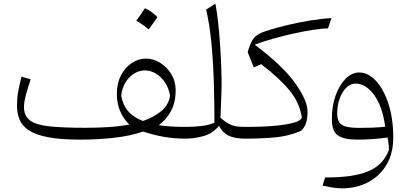

<svg xmlns="http://www.w3.org/2000/svg" viewBox="-20 -756 2236 1047"><path d="M775.9 -436.5Q815.4 -436.5 852.5 -414.1Q889.6 -391.6 913.8 -352.3Q938 -313 938 -262.7Q938 -199.7 913.6 -152.8Q889.2 -106 845.7 -73.2Q907.7 -64 992.2 -64H992.7V0H992.2Q923.8 0 866.9 -11Q810.1 -22 760.7 -38.6Q689 -14.2 600.1 -4.4Q511.2 5.4 417 5.4Q308.1 5.4 240.2 -8.1Q172.4 -21.5 136 -46.1Q99.6 -70.8 86.2 -105Q72.8 -139.2 72.8 -180.7Q72.8 -221.2 78.6 -253.9Q84.5 -286.6 97.2 -337.9L147.5 -323.7Q133.8 -284.7 122.3 -242.4Q110.8 -200.2 110.8 -172.9Q110.8 -123 144.8 -98.6Q178.7 -74.2 252.4 -66.7Q326.2 -59.1 445.3 -59.1Q505.4 -59.1 567.1 -62.7Q628.9 -66.4 685.1 -76.7Q652.3 -108.9 634.8 -150.6Q617.2 -192.4 617.2 -244.6Q617.2 -302.2 639.9 -345.5Q662.6 -388.7 699 -412.6Q735.4 -436.5 775.9 -436.5ZM770 -372.1Q738.8 -372.1 710.7 -354.5Q682.6 -336.9 663.8 -305.7Q645 -274.4 641.1 -233.4Q649.4 -184.6 677.7 -150.9Q706.1 -117.2 759.3 -96.2Q818.4 -116.2 859.1 -149.9Q899.9 -183.6 907.2 -233.9Q900.9 -274.9 880.1 -305.9Q859.4 -336.9 830.3 -354.5Q801.3 -372.1 770 -372.1ZM770.5 -710.9Q785.2 -705.1 802 -693.6Q818.8 -682.1 838.9 -662.6Q827.1 -646 815.2 -629.2Q803.2 -612.3 790.5 -595.2Q775.4 -609.4 758.1 -621.3Q740.7 -633.3 723.1 -642.6Q735.4 -659.7 746.8 -676.3Q758.3 -692.9 770.5 -710.9Z M1154.8 -736.3Q1163.1 -690.4 1169.4 -633.5Q1175.8 -576.7 1179.9 -516.1Q1184.1 -455.6 1186.3 -397.5Q1188.5 -339.4 1188.5 -291Q1188.5 -279.8 1187.5 -252Q1186.5 -224.1 1185.3 -187.7Q1184.1 -151.4 1182.1 -113.8Q1209.5 -89.8 1231 -79.3Q1252.4 -68.8 1273.2 -66.4Q1293.9 -64 1318.8 -64H1319.3V0H1318.8Q1258.8 0 1225.8 -16.6Q1192.9 -33.2 1174.3 -70.3Q1142.1 -29.3 1092 -14.6Q1042 0 992.7 0Q978 0 978 -30.8V-33.2Q978 -64 992.7 -64Q1036.1 -64 1078.9 -68.8Q1121.6 -73.7 1149.4 -87.4Q1149.4 -189.5 1146.2 -300.5Q1143.1 -411.6 1133.3 -516.4Q1123.5 -621.1 1104 -703.6Z M1787.6 -657.2 1768.6 -601.1Q1737.3 -601.1 1687.3 -593.3Q1637.2 -585.4 1579.6 -572.8Q1522 -560.1 1466.8 -544.4Q1411.6 -528.8 1369.1 -512.2Q1520 -399.4 1588.6 -303.7Q1657.2 -208 1657.2 -147.5Q1657.2 -115.7 1650.4 -90.1Q1643.6 -64.5 1622.6 -43Q1554.2 -13.2 1478 -6.6Q1401.9 0 1322.8 0H1319.3Q1304.7 0 1304.7 -30.8V-33.2Q1304.7 -64 1319.3 -64H1323.7Q1352.5 -64 1390.1 -64.9Q1427.7 -65.9 1467.3 -69.1Q1506.8 -72.3 1541.3 -77.9Q1575.7 -83.5 1598.6 -92.5Q1621.6 -101.6 1626 -115.2Q1613.8 -196.8 1558.1 -263.9Q1502.4 -331.1 1404.3 -405.8L1363.8 -388.7L1330.6 -471.7L1333 -480Q1344.2 -517.1 1356.7 -537.6Q1369.1 -558.1 1392.1 -570.6Q1415 -583 1457 -595.2Q1499.5 -607.9 1555.4 -621.1Q1611.3 -634.3 1671.9 -644.3Q1732.4 -654.3 1787.6 -657.2Z M1844.2 271Q1818.8 271 1790.8 266.1Q1762.7 261.2 1738.8 256.3L1752.9 211.4Q1906.2 212.9 1989.3 177.5Q2072.3 142.1 2101.1 60.1Q2100.6 41.5 2098.6 26.6Q2096.7 11.7 2093.8 -6.3Q2054.2 -0.5 2012 2.4Q1969.7 5.4 1929.2 5.4Q1854 5.4 1821.8 -18.1Q1789.6 -41.5 1789.6 -105.5Q1789.6 -179.7 1810.8 -237.3Q1832 -294.9 1866 -327.9Q1899.9 -360.8 1938.5 -360.8Q1987.3 -360.8 2029.5 -315.7Q2071.8 -270.5 2098.1 -190.2Q2124.5 -109.9 2124.5 -4.9Q2124.5 79.6 2088.1 141.6Q2051.8 203.6 1988.3 237.3Q1924.8 271 1844.2 271ZM2080.6 -64.9Q2065.4 -177.2 2019.8 -238.8Q1974.1 -300.3 1918.9 -300.3Q1891.6 -300.3 1868.9 -278.3Q1846.2 -256.3 1832.5 -219.2Q1818.8 -182.1 1818.8 -136.7Q1818.8 -91.8 1844.5 -75.2Q1870.1 -58.6 1937 -58.6Q1969.7 -58.6 2007.8 -59.8Q2045.9 -61 2080.6 -64.9Z"/></svg>

Font: Pinar DS1-Light
Style: Regular
Weight: 300
Designer: Amin Abedi
Version: Version 2.000